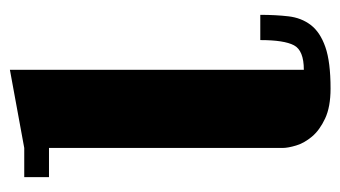

<svg xmlns="http://www.w3.org/2000/svg" viewBox="-170 -514 688 388"><g transform="rotate(-90 174.0 -320.0)"><path d="M10 -615H69L227 -644V-50Q266 -50 276.5 -70Q287 -90 287 -138H338Q338 -107 335 -81Q332 -55 317.5 -36Q303 -17 273 -6.5Q243 4 189 4Q152 4 128.5 -7Q105 -18 92 -33.5Q79 -49 74 -65.5Q69 -82 69 -93V-565H10Z"/></g></svg>

Font: Bigshot One
Style: Regular
Weight: 400
Designer: Gesine Todt
Foundry: Gesine Todt
Version: Version 1.001